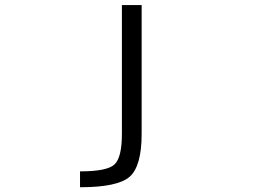

<svg xmlns="http://www.w3.org/2000/svg" viewBox="-20 -540 1040 779"><path d="M554.7 -519.5V2.9Q554.7 133.8 506.3 176.8Q458 219.7 304.7 219.7V155.3Q414.1 155.3 444.3 127.4Q474.6 99.6 474.6 2.9V-519.5Z"/></svg>

Font: GenEi Gothic M SemiLight
Style: Regular
Weight: 350
Designer: o_tamon (Modified); [Source Han Sans]
Ryoko NISHIZUKA  (kana & ideographs); Paul D. Hunt (Latin, Greek & Cyrillic); Wenl
Version: Version 1.1a;Original Version 1.004